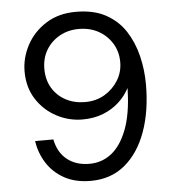

<svg xmlns="http://www.w3.org/2000/svg" viewBox="-52 -760 733 819"><g transform="rotate(-5 314.5 -350.0)"><path d="M304 12Q238 12 191 -14Q144 -40 116.5 -83.5Q89 -127 82 -178H160Q171 -122 209 -91.5Q247 -61 305 -61Q358 -61 399 -93Q440 -125 465.5 -191Q491 -257 494 -358Q494 -360 494 -363Q494 -366 494 -369Q478 -337 449.5 -310.5Q421 -284 381.5 -268Q342 -252 292 -252Q233 -252 180.5 -280Q128 -308 95.5 -358.5Q63 -409 63 -477Q63 -536 92 -590Q121 -644 175 -678Q229 -712 303 -712Q379 -712 431 -683.5Q483 -655 514 -607Q545 -559 559.5 -499.5Q574 -440 574 -378Q574 -263 542 -175Q510 -87 450 -37.5Q390 12 304 12ZM309 -325Q356 -325 392.5 -346.5Q429 -368 451 -403.5Q473 -439 473 -482Q473 -527 451 -562.5Q429 -598 392.5 -618Q356 -638 309 -638Q263 -638 226.5 -617.5Q190 -597 169 -562Q148 -527 148 -481Q148 -434 169 -399Q190 -364 226.5 -344.5Q263 -325 309 -325Z"/></g></svg>

Font: DM Sans 16pt
Style: Regular
Weight: 400
Version: Version 4.004;gftools[0.9.30]